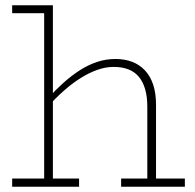

<svg xmlns="http://www.w3.org/2000/svg" viewBox="-20 -706 737 726"><path d="M537 0V-303Q537 -340 529 -368Q521 -396 505.5 -415Q490 -434 466 -443.5Q442 -453 410 -453Q379 -453 347 -441.5Q315 -430 283.5 -410Q252 -390 221.5 -363Q191 -336 163 -305V-336Q190 -366 219.5 -392.5Q249 -419 280.5 -439.5Q312 -460 346 -471.5Q380 -483 417 -483Q451 -483 479 -472.5Q507 -462 527.5 -440.5Q548 -419 559 -386.5Q570 -354 570 -309V0ZM26 0V-31H279V0ZM438 0V-31H679V0ZM180 -686V0H147V-656H26V-686Z"/></svg>

Font: BioRhyme ExtraBold ExtraLight
Style: Regular
Weight: 250
Version: Version 1.600;gftools[0.9.33]